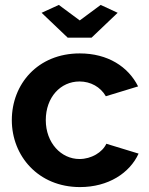

<svg xmlns="http://www.w3.org/2000/svg" viewBox="-20 -750 604 780"><path d="M219 -730 149 -698 255 -597H352L458 -698L389 -730L304 -667ZM305 10C420 10 507 -47 543 -126L412 -166C396 -131 351 -104 303 -104C228 -104 166 -170 166 -262C166 -355 226 -419 303 -419C348 -419 388 -397 410 -359L541 -399C501 -479 418 -533 304 -533C133 -533 28 -408 28 -262C28 -117 135 10 305 10Z"/></svg>

Font: FIGSv2-sans-serif
Style: Bold
Weight: 700
Designer: Matt McInerney, Pablo Impallari, Rodrigo Fuenzalida,Mirko Velimirovic
Foundry: Matt McInerney, Pablo Impallari, Rodrigo Fuenzalida
Version: Version 4.021;hotconv 1.0.109;makeotfexe 2.5.65596